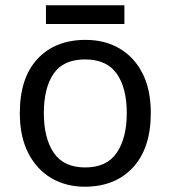

<svg xmlns="http://www.w3.org/2000/svg" viewBox="-20 -697 645 727"><path d="M551 -269Q551 -136 483.5 -63Q416 10 301 10Q230 10 174.5 -22.5Q119 -55 87 -117.5Q55 -180 55 -269Q55 -402 122 -474Q189 -546 304 -546Q377 -546 432.5 -513.5Q488 -481 519.5 -419.5Q551 -358 551 -269ZM146 -269Q146 -174 183.5 -118.5Q221 -63 303 -63Q384 -63 422 -118.5Q460 -174 460 -269Q460 -364 422 -418Q384 -472 302 -472Q220 -472 183 -418Q146 -364 146 -269ZM451 -677V-606H154V-677Z"/></svg>

Font: Noto Sans Lydian
Style: Regular
Weight: 400
Designer: Monotype Design Team
Foundry: Monotype Imaging Inc.
Version: Version 2.002; ttfautohint (v1.8.4.7-5d5b)